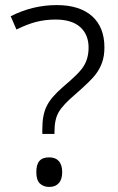

<svg xmlns="http://www.w3.org/2000/svg" viewBox="-20 -737 469 764"><path d="M196.8 -204.1V-212.9C196.8 -245.1 202.1 -271 213.4 -290.5C225.1 -311 247.1 -334 280.3 -362.3C320.8 -397.9 347.2 -423.3 359.4 -439.5C371.1 -454.6 380.4 -471.2 386.2 -488.3C392.6 -505.9 395.5 -525.9 395.5 -548.8C395.5 -602.1 378.9 -643.6 346.2 -672.9C313 -702.1 266.1 -716.8 206.1 -716.8C142.1 -716.8 81.1 -702.1 22.5 -672.4L45.4 -619.6C74.2 -633.8 101.1 -644 124 -649.9C148.9 -656.2 174.8 -659.2 201.2 -659.2C242.7 -659.2 274.9 -649.9 297.9 -630.4C320.8 -610.4 332.5 -583 332.5 -547.9C332.5 -520 326.2 -495.6 314 -475.6C302.2 -454.6 273.4 -427.2 229 -389.6C197.8 -362.3 176.3 -337.4 165.5 -314C153.8 -290.5 148.4 -260.3 148.4 -223.1V-204.1ZM124.5 -51.8C124.5 -30.8 129.4 -15.6 138.7 -6.8C148.4 2.4 160.6 6.8 175.8 6.8C192.9 6.8 204.6 2 213.9 -8.3C222.7 -17.6 227.5 -32.2 227.5 -51.8C227.5 -71.3 223.1 -85.9 213.9 -96.2C205.1 -106 192.4 -110.8 175.8 -110.8C140.6 -110.8 124.5 -92.8 124.5 -51.8Z"/></svg>

Font: Sahel Light
Style: Regular
Weight: 300
Foundry: Saber Rastikerdar (saber.rastikerdar@gmail.com)
Version: Version 3.4.0